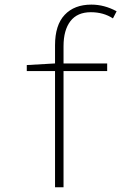

<svg xmlns="http://www.w3.org/2000/svg" viewBox="-20 -796 540 816"><path d="M475.6 -748 460 -717.8Q419.9 -744.1 366.2 -744.1Q308.6 -744.1 279.3 -706.1Q250 -668 250 -599.6V-526.4H435.5V-494.1H250V0H213.9V-494.1H93.8V-519.5L213.9 -526.4V-603.5Q213.9 -689.5 254.9 -732.9Q295.9 -776.4 368.2 -776.4Q423.8 -776.4 475.6 -748Z"/></svg>

Font: Gen Shin Gothic Monospace ExtraLight
Style: Regular
Weight: 200
Designer: [Source Han Sans]
Ryoko NISHIZUKA  (kana & ideographs); Paul D. Hunt (Latin, Greek & Cyrillic); Wenlong ZHANG  (bopomofo
Version: Version 1.002.20150607